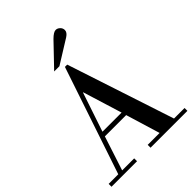

<svg xmlns="http://www.w3.org/2000/svg" viewBox="-259 -1057 1186 1186"><g transform="rotate(-45 334.0 -464.5)"><path d="M89 -25 325 -727H345L576 -25H668V0H346V-25H450L382 -249H196L123 -25H228V0H5V-25ZM373 -280 294 -536H292L206 -280ZM304 -754H258L397 -899Q427 -929 446 -929Q461 -929 473.5 -917Q486 -905 486 -888Q486 -868 460 -851Z"/></g></svg>

Font: Justus
Style: Versalitas
Weight: 400
Version: Version 001.001